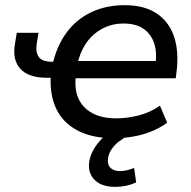

<svg xmlns="http://www.w3.org/2000/svg" viewBox="-20 -526 740 743"><path d="M422 9Q336 9 279 -21.5Q222 -52 196.5 -107.5Q171 -163 177 -238L186 -225H162Q90 -225 58.5 -260Q27 -295 38 -357L45 -399H129L122 -356Q117 -323 130.5 -305Q144 -287 182 -287H202L182 -270Q197 -342 234 -395Q271 -448 329.5 -477Q388 -506 463 -506Q539 -506 587 -473.5Q635 -441 654 -383Q673 -325 663 -246L660 -223H261L274 -237Q263 -157 305 -112.5Q347 -68 430 -68Q471 -68 515.5 -79Q560 -90 599 -117L627 -51Q598 -30 563.5 -16.5Q529 -3 492.5 3Q456 9 422 9ZM458 -435Q412 -435 374 -414Q336 -393 312 -357Q288 -321 279 -274L271 -290H602L580 -268Q589 -320 577 -357Q565 -394 535.5 -414.5Q506 -435 458 -435ZM424 197Q374 197 347 171Q320 145 325 102Q331 60 364 22Q397 -16 446 -38L475 0Q458 8 441 21Q424 34 412.5 50.5Q401 67 398 86Q395 113 408.5 124.5Q422 136 444 136Q457 136 470.5 133Q484 130 499 124L507 180Q490 188 469.5 192.5Q449 197 424 197Z"/></svg>

Font: Nunito Sans 7pt Medium
Style: Italic
Weight: 500
Italic angle: -9°
Designer: Vernon Adams
Foundry: Vernon Adams
Version: Version 3.101;gftools[0.9.27]